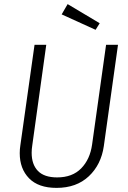

<svg xmlns="http://www.w3.org/2000/svg" viewBox="-20 -903 623 934"><path d="M485 -192Q472 -102 412 -45.5Q352 11 255 11Q167 11 121.5 -35.5Q76 -82 76 -158Q76 -177 79 -196L148 -685H205L137 -196Q134 -177 134 -160Q134 -103 164.5 -71.5Q195 -40 258 -40Q332 -40 375 -84Q418 -128 428 -200L496 -685H554ZM309 -883 465 -790 445 -758 280 -833Z"/></svg>

Font: Fira Sans Condensed Light
Style: Italic
Weight: 300
Width: 3
Italic angle: -8°
Designer: Carrois Corporate & Edenspiekermann AG
Foundry: Carrois Corporate GbR & Edenspiekermann AG
Version: Version 4.203